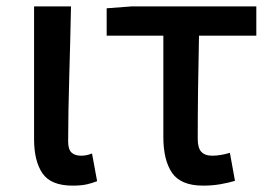

<svg xmlns="http://www.w3.org/2000/svg" viewBox="-20 -570 854 603"><path d="M208 13Q140 13 113.5 -25.5Q87 -64 87 -133V-550H203Q202 -496 200.5 -440Q199 -384 197.5 -329.5Q196 -275 195 -223Q194 -171 194 -126Q194 -101 204.5 -91Q215 -81 235 -81Q252 -81 269 -88L285 -1Q270 5 252.5 9Q235 13 208 13Z M395 -550H785V-458H605Q603 -371 602 -288.5Q601 -206 601 -134Q601 -105 612.5 -93Q624 -81 646 -81Q672 -81 702 -90L718 -2Q698 4 672.5 8.5Q647 13 618 13Q548 13 520.5 -27Q493 -67 493 -140V-458H315V-544Z"/></svg>

Font: Kinto Sans Med
Style: Regular
Weight: 500
Designer: Authors: Ryoko NISHIZUKA  (kana & ideographs); Paul D. Hunt (Latin, Greek & Cyrillic); Wenlong ZHANG  (bopomofo); Sandol
Foundry: Adobe Systems Incorporated, ookami Inc.
Version: Version 0.001